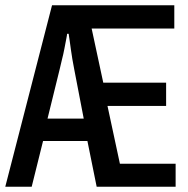

<svg xmlns="http://www.w3.org/2000/svg" viewBox="-25 -707 710 727"><path d="M-5 0 172 -687H635V-599H322L366 -394H604V-306H382L429 -87H640V0H341L306 -173H138L95 0ZM155 -258H292L256 -445Q252 -464 249 -483Q246 -502 243.5 -519Q241 -536 239 -551.5Q237 -567 235 -579H229Q229 -575 226 -560Q223 -545 219 -523.5Q215 -502 209.5 -481Q204 -460 201 -445Z"/></svg>

Font: Archivo ExtraCondensed Medium
Style: Regular
Weight: 500
Width: 2
Designer: Hector Gatti
Foundry: Omnibus-Type
Version: Version 2.001